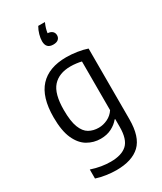

<svg xmlns="http://www.w3.org/2000/svg" viewBox="-253 -900 1029 1219"><g transform="rotate(-30 261.5 -291.0)"><path d="M221.5 230Q187.5 230 148 224.2Q108.5 218.5 76 207.5V141.5Q114 154 149 159.8Q184 165.5 217 165.5Q297 165.5 336.5 129.2Q376 93 376 2V-55H371.5Q350.5 -28.5 315.8 -10.5Q281 7.5 235 7.5Q184 7.5 140 -18Q96 -43.5 69.2 -102.2Q42.5 -161 42.5 -260.5Q42.5 -408 108.5 -479.5Q174.5 -551 302 -551Q340 -551 381 -544.8Q422 -538.5 453.5 -527.5V-9.5Q453.5 119.5 395 174.8Q336.5 230 221.5 230ZM259 -59.5Q292 -59.5 324 -74.8Q356 -90 376 -120.5V-477.5Q360.5 -481.5 339.2 -484.2Q318 -487 296.5 -487Q212 -487 167 -437Q122 -387 122 -268Q122 -185 139.8 -139.8Q157.5 -94.5 188.5 -77Q219.5 -59.5 259 -59.5ZM273 -661Q220.5 -661 220.5 -715.5Q220.5 -736.5 227.8 -762.8Q235 -789 248.5 -812H297.5Q288 -790.5 283.2 -773.8Q278.5 -757 276.5 -742Q299 -740.5 310.8 -729.5Q322.5 -718.5 322.5 -701Q322.5 -683 310 -672Q297.5 -661 273 -661Z"/></g></svg>

Font: Encode Sans SmCnd
Style: Regular
Weight: 400
Width: 4
Designer: Multiple Designers
Foundry: Impallari Type
Version: Version 3.002; ttfautohint (v1.8.3) -l 8 -r 50 -G 200 -x 14 